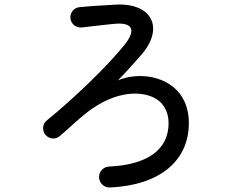

<svg xmlns="http://www.w3.org/2000/svg" viewBox="-20 -791 1040 853"><path d="M468 42C692 32 819 -78 819 -244C819 -337 775 -403 698 -435C645 -457 571 -462 504 -434C541 -471 587 -524 610 -550C711 -668 655 -782 487 -770C433 -767 367 -763 333 -759C308 -757 290 -734 293 -709C296 -684 318 -667 343 -669C460 -683 488 -685 488 -685C568 -693 586 -659 535 -594C455 -494 305 -351 188 -256C168 -240 166 -211 182 -192C198 -173 226 -170 245 -186C275 -211 306 -241 338 -268C473 -387 596 -389 660 -359C704 -339 729 -297 729 -244C729 -128 638 -59 464 -51C439 -50 419 -28 420 -3C421 23 443 43 468 42Z"/></svg>

Font: 寒蝉半圆体
Style: Regular
Weight: 400
Designer: Yoshimichi Ohira & Warren
Foundry: ChillType
Version: Version 1.800;Glyphs 3.1.1 (3135)